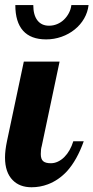

<svg xmlns="http://www.w3.org/2000/svg" viewBox="-28 -748 376 773"><path d="M33.7 -727.5H106Q106 -687.5 122.6 -666Q139.2 -644.5 169.4 -644.5Q186.5 -644.5 201.9 -650.9Q217.3 -657.2 229.5 -668.9Q241.7 -680.7 249.5 -695.8Q257.3 -710.9 259.3 -727.5H328.6Q325.2 -698.7 310.8 -673.6Q296.4 -648.4 272.9 -629.4Q249.5 -610.4 219.7 -599.9Q189.9 -589.4 157.7 -589.4Q96.2 -589.4 64.9 -624.3Q33.7 -659.2 33.7 -727.5ZM23.4 -22.5Q-7.8 -53.7 -7.8 -113.8Q-7.8 -142.1 0 -179.2L67.9 -500H211.9L140.1 -160.2Q136.2 -147.5 136.2 -127.9Q136.2 -107.4 145.8 -99.1Q155.3 -90.8 176.8 -90.8Q191.4 -90.8 205.3 -97.4Q219.2 -104 231 -115.7Q254.9 -139.6 267.1 -179.2H309.1Q282.2 -103.5 241.7 -58.6Q207.5 -22 164.6 -5.9Q133.3 5.9 99.1 5.9Q51.3 5.9 23.4 -22.5Z"/></svg>

Font: Pattaya
Style: Regular
Weight: 400
Designer: Pablo Impallari / Thai characters Designed by Thanarat Vachiruckul and Suppakit Chalermlarp
Foundry: Pablo Impallari
Version: Version 2.001